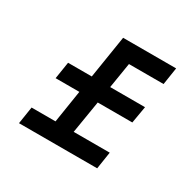

<svg xmlns="http://www.w3.org/2000/svg" viewBox="-106 -555 682 671"><g transform="rotate(30 235.0 -220.0)"><path d="M55.7 -69.3H152.3L172.9 -200.2H77.1L87.9 -268.6H183.6L210.9 -440.4H424.8L414.1 -371.1H274.4L257.8 -268.6H398.4L386.7 -200.2H247.1L225.6 -69.3H371.1L360.4 0H44.9Z"/></g></svg>

Font: Geo
Style: Oblique
Weight: 500
Italic angle: -11°
Version: Version 001.2